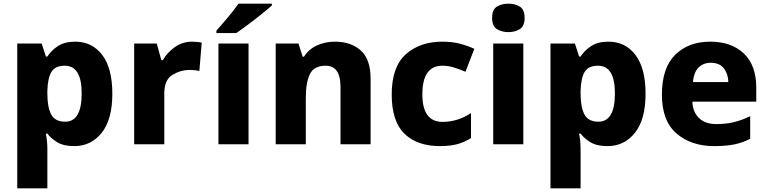

<svg xmlns="http://www.w3.org/2000/svg" viewBox="-20 -786 4183 1046"><path d="M333 -428Q425 -428 425 -277Q425 -123 335 -123Q280 -123 259 -162.5Q238 -202 238 -276V-292Q240 -360 260 -394Q280 -428 333 -428ZM390 -559Q332 -559 295.5 -535Q259 -511 238 -478H230L207 -549H74V240H238V26Q238 -16 230 -58H238Q258 -32 292 -11Q326 10 385 10Q476 10 534 -62.5Q592 -135 592 -275Q592 -414 537 -486.5Q482 -559 390 -559Z M1026 -559Q974 -559 932 -529Q890 -499 867 -458H859L834 -549H711V0H875V-276Q875 -352 920 -378.5Q965 -405 1014 -405Q1044 -405 1066 -399L1079 -554Q1070 -556 1054.5 -557.5Q1039 -559 1026 -559Z M1334 0H1170V-549H1334ZM1461 -766H1279Q1256 -732 1220 -689.5Q1184 -647 1159 -619V-606H1268Q1294 -624 1331.5 -652Q1369 -680 1405 -709Q1441 -738 1461 -756Z M1805 -559Q1751 -559 1706.5 -538.5Q1662 -518 1636 -477H1629L1606 -549H1482V0H1646V-252Q1646 -337 1668.5 -382.5Q1691 -428 1754 -428Q1835 -428 1835 -313V0H1999V-357Q1999 -463 1945.5 -511Q1892 -559 1805 -559Z M2376 10Q2433 10 2472.5 -1Q2512 -12 2546 -34V-170Q2473 -122 2391 -122Q2281 -122 2281 -272Q2281 -428 2390 -428Q2421 -428 2451 -419Q2481 -410 2516 -395L2564 -520Q2530 -536 2487.5 -547.5Q2445 -559 2390 -559Q2268 -559 2191 -490.5Q2114 -422 2114 -271Q2114 -125 2183.5 -57.5Q2253 10 2376 10Z M2750 -766Q2713 -766 2687 -750Q2661 -734 2661 -688Q2661 -644 2687 -627.5Q2713 -611 2750 -611Q2786 -611 2812 -627.5Q2838 -644 2838 -688Q2838 -734 2812 -750Q2786 -766 2750 -766ZM2831 -549H2667V0H2831Z M3238 -428Q3330 -428 3330 -277Q3330 -123 3240 -123Q3185 -123 3164 -162.5Q3143 -202 3143 -276V-292Q3145 -360 3165 -394Q3185 -428 3238 -428ZM3295 -559Q3237 -559 3200.5 -535Q3164 -511 3143 -478H3135L3112 -549H2979V240H3143V26Q3143 -16 3135 -58H3143Q3163 -32 3197 -11Q3231 10 3290 10Q3381 10 3439 -62.5Q3497 -135 3497 -275Q3497 -414 3442 -486.5Q3387 -559 3295 -559Z M3849 -559Q3731 -559 3658.5 -487.5Q3586 -416 3586 -270Q3586 -127 3666 -58.5Q3746 10 3870 10Q3936 10 3981.5 0.5Q4027 -9 4067 -30V-153Q4021 -131 3978 -120.5Q3935 -110 3883 -110Q3822 -110 3788 -143Q3754 -176 3752 -232H4100V-309Q4100 -430 4032.5 -494.5Q3965 -559 3849 -559ZM3852 -444Q3900 -444 3923.5 -413.5Q3947 -383 3948 -339H3755Q3760 -393 3786 -418.5Q3812 -444 3852 -444Z"/></svg>

Font: Noto Sans UI Extra
Style: Regular
Weight: 800
Designer: Monotype Design Team
Foundry: Monotype Imaging Inc.
Version: Version 1.901